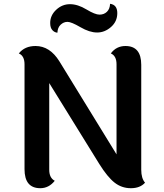

<svg xmlns="http://www.w3.org/2000/svg" viewBox="-20 -980 863 1010"><path d="M559 -960Q597 -955 597 -911Q597 -867 564 -838Q531 -809 491 -809Q451 -809 403 -837Q355 -865 335 -865Q315 -865 299 -850Q283 -835 282 -808Q267 -809 255.5 -821.5Q244 -834 244 -859Q244 -899 275.5 -928.5Q307 -958 348 -958Q389 -958 434.5 -930.5Q480 -903 503.5 -903Q527 -903 542.5 -918Q558 -933 559 -960ZM109 -90V-642Q109 -686 79 -699Q110 -738 167 -738Q242 -738 292 -658L593 -168V-642Q593 -686 563 -699Q592 -738 640 -738Q723 -738 723 -639V-87Q723 -42 743 -19Q717 10 668.5 10Q620 10 582.5 -19.5Q545 -49 502 -118L239 -543V-87Q239 -44 268 -29Q237 10 192 10Q109 10 109 -90Z"/></svg>

Font: Laila SemiBold
Style: Regular
Weight: 600
Designer: Hitesh Malaviya
Foundry: Indian Type Foundry
Version: Version 1.302;PS 1.0;hotconv 1.0.78;makeotf.lib2.5.61930; tt